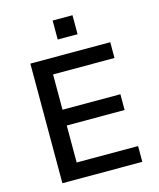

<svg xmlns="http://www.w3.org/2000/svg" viewBox="-131 -1001 905 1093"><g transform="rotate(-15 321.5 -454.5)"><path d="M99 0V-705H570V-612H208V-404H549V-311H208V-93H570V0ZM285 -797V-909H402V-797Z"/></g></svg>

Font: Nunito Sans 8pt SemiBold
Style: Regular
Weight: 600
Version: Version 3.101;gftools[0.9.27]